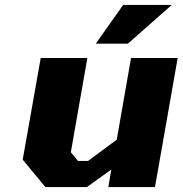

<svg xmlns="http://www.w3.org/2000/svg" viewBox="-20 -757 740 778"><path d="M368 -580 479 -737H676L498 -580ZM164 1 72 -110 145 -522H334L267 -140L296 -105H337L453 -191L511 -522H700L608 1H419L431 -70L332 1Z"/></svg>

Font: Tomorrow
Style: Bold Italic
Weight: 700
Italic angle: -10°
Designer: Tony de Marco, Monica Rizzolli
Foundry: Just in Type
Version: Version 2.002